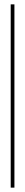

<svg xmlns="http://www.w3.org/2000/svg" viewBox="-20 -770 114 879"><path d="M29 -750H46V89H29Z"/></svg>

Font: Moniqa Cond Heading
Style: Regular
Weight: 400
Width: 3
Designer: Rajesh Rajput
Foundry: Rajesh Rajput
Version: Version 1.000